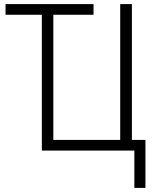

<svg xmlns="http://www.w3.org/2000/svg" viewBox="-20 -734 756 936"><path d="M635 182V0H184V-662H7V-714H436V-662H240V-52H566V-714H623V-52H689V182Z"/></svg>

Font: Noto Sans UI SemiCondensed Light
Style: Regular
Weight: 300
Width: 4
Designer: Monotype Design Team
Foundry: Monotype Imaging Inc.
Version: Version 1.901